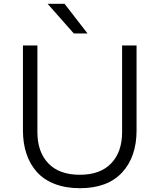

<svg xmlns="http://www.w3.org/2000/svg" viewBox="-20 -968 835 1005"><path d="M438 -793H366.2L229 -948.2H317.9ZM397.9 17.1Q324.2 17.1 267.1 -4.9Q210 -26.9 173.6 -67.1Q137.2 -107.4 118.7 -162.6Q100.1 -217.8 100.1 -285.2V-730H175.8V-275.9Q175.8 -172.9 232.9 -113Q290 -53.2 397.9 -53.2Q504.9 -53.2 562 -113Q619.1 -172.9 619.1 -275.9V-730H694.8V-285.2Q694.8 -147 618.9 -64.9Q543 17.1 397.9 17.1Z"/></svg>

Font: Sora Light
Style: Regular
Weight: 300
Designer: Jonathan Barnbrook, Julián Moncada
Foundry: Barnbrook Fonts
Version: Version 2.000